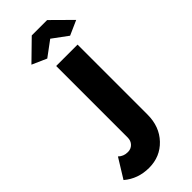

<svg xmlns="http://www.w3.org/2000/svg" viewBox="-415 -771 1013 1013"><g transform="rotate(-45 91.5 -264.0)"><path d="M-32.2 -622.1 78.1 -730H192.9L301.8 -622.1L220.2 -585.9L134.8 -648.9L49.8 -585.9ZM-119.1 151.9 -51.8 43Q-30.8 64 2 64Q24.9 64 40 48.6Q55.2 33.2 55.2 8.8V-524.9H214.8V-2.9Q214.8 86.9 159.9 144.5Q105 202.1 22 202.1Q-60.1 202.1 -119.1 151.9Z"/></g></svg>

Font: Rawline ExtraBold
Style: Regular
Weight: 800
Designer: Matt McInerney, Pablo Impallari, Rodrigo Fuenzalida
Foundry: Matt McInerney, Pablo Impallari, Rodrigo Fuenzalida
Version: Version 4.020;PS 004.020;hotconv 1.0.88;makeotf.lib2.5.64775